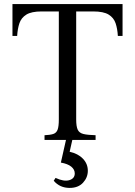

<svg xmlns="http://www.w3.org/2000/svg" viewBox="-20 -685 661 940"><path d="M41 -665H580V-509H557Q555 -544 546 -571Q537 -598 512 -613.5Q487 -629 436 -629H353V-100Q353 -66 360.5 -50Q368 -34 388.5 -29Q409 -24 448 -23V0H198V-23Q225 -24 240.5 -29Q256 -34 262 -50Q268 -66 268 -100V-629H184Q134 -629 109 -613.5Q84 -598 75 -571Q66 -544 64 -509H41ZM321 58Q362 67 386 92Q410 117 410 151Q410 184 386.5 209.5Q363 235 321 235Q273 235 243 200L252 186Q293 205 319.5 197Q346 189 346 164Q346 145 329 131Q312 117 278 111L306 -13H337Z"/></svg>

Font: Bona Nova
Style: Regular
Weight: 400
Designer: Mateusz Machalski
Foundry: Capitalics
Version: Version 4.001; ttfautohint (v1.8.3)